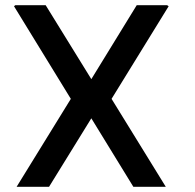

<svg xmlns="http://www.w3.org/2000/svg" viewBox="-20 -720 750 740"><path d="M410 -339 619 0H494L332 -264L169 0H44L253 -339L34 -696L39 -700H156L332 -415L507 -700H624L630 -696Z"/></svg>

Font: Teller
Style: Regular
Weight: 400
Version: Version 3.020;FEAKit 1.0